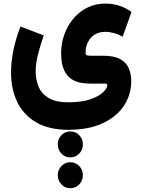

<svg xmlns="http://www.w3.org/2000/svg" viewBox="-20 -459 765 1043"><path d="M361.8 254.9Q390.6 254.9 410.4 275.4Q430.2 295.9 430.2 325.2Q430.2 354.5 410.4 375.2Q390.6 396 361.8 396Q333.5 396 313.7 375.2Q293.9 354.5 293.9 325.2Q293.9 295.9 313.7 275.4Q333.5 254.9 361.8 254.9ZM361.8 422.4Q390.6 422.4 410.4 442.9Q430.2 463.4 430.2 492.7Q430.2 522 410.4 542.7Q390.6 563.5 361.8 563.5Q333.5 563.5 313.7 542.7Q293.9 522 293.9 492.7Q293.9 463.4 313.7 442.9Q333.5 422.4 361.8 422.4ZM350.6 246.1Q245.6 246.1 176.5 205.6Q107.4 165 73.7 95Q40 24.9 40 -64.5Q40 -124 53.2 -187.7Q66.4 -251.5 91.3 -314.9L217.8 -266.6Q199.2 -213.9 186.5 -164.1Q173.8 -114.3 173.8 -71.8Q173.8 -25.9 189.9 12.5Q206.1 50.8 244.6 73.7Q283.2 96.7 350.6 96.7Q425.8 96.7 472.7 79.8Q519.5 63 541.3 41Q563 19 563 3.9Q563 -4.9 550.3 -4.9H471.2Q448.2 -4.9 420.9 -9Q393.6 -13.2 368.7 -29.1Q343.8 -44.9 327.9 -78.6Q312 -112.3 312 -170.9Q312 -222.2 328.9 -270Q345.7 -317.9 377.2 -356.2Q408.7 -394.5 453.1 -417Q497.6 -439.5 552.2 -439.5Q632.3 -439.5 694.3 -394L646.5 -259.8Q619.6 -274.4 595.7 -280.3Q571.8 -286.1 553.2 -286.1Q502.4 -286.1 473.6 -253.4Q444.8 -220.7 444.8 -171.4Q444.8 -160.6 453.1 -158.4Q461.4 -156.2 471.2 -156.2H540.5Q598.6 -156.2 631.8 -138.4Q665 -120.6 679 -89.4Q692.9 -58.1 692.9 -18.1Q692.9 54.7 653.6 114.7Q614.3 174.8 538.1 210.4Q461.9 246.1 350.6 246.1Z"/></svg>

Font: Vazirmatn RD Black
Style: Regular
Weight: 900
Designer: Saber Rastikerdar
Foundry: Saber Rastikerdar
Version: Version 32.102